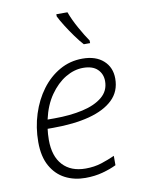

<svg xmlns="http://www.w3.org/2000/svg" viewBox="-87 -826 668 896"><g transform="rotate(-10 247.0 -378.0)"><path d="M244.6 9.8Q191.9 9.8 149.4 -12.2Q106.9 -34.2 81.8 -79.1Q56.6 -124 56.6 -192.9Q56.6 -262.2 76.7 -325Q96.7 -387.7 132.8 -436.3Q168.9 -484.9 218.3 -512.9Q267.6 -541 326.7 -541Q389.6 -541 425.8 -508.5Q461.9 -476.1 461.9 -422.9Q461.9 -362.3 421.6 -323.5Q381.3 -284.7 308.6 -265.6Q235.8 -246.6 137.7 -246.6H110.4Q108.9 -236.8 107.9 -222.4Q106.9 -208 106.9 -194.3Q106.9 -116.7 145.5 -75Q184.1 -33.2 253.4 -33.2Q294.4 -33.2 328.6 -44.2Q362.8 -55.2 392.6 -68.8V-24.4Q364.7 -10.7 327.1 -0.5Q289.6 9.8 244.6 9.8ZM117.7 -289.1H150.4Q225.1 -289.1 284.4 -302.5Q343.8 -315.9 378.4 -344.7Q413.1 -373.5 413.1 -419.4Q413.1 -453.6 390.1 -475.8Q367.2 -498 322.3 -498Q279.8 -498 238.5 -473.4Q197.3 -448.7 164.8 -402.1Q132.3 -355.5 117.7 -289.1ZM345.2 -606Q328.1 -624.5 307.9 -652.6Q287.6 -680.7 270 -708.7Q252.4 -736.8 243.2 -755.9V-766.1H295.9Q309.6 -728.5 333 -686.8Q356.4 -645 375 -618.2V-606Z"/></g></svg>

Font: Open Sans Light
Style: Italic
Weight: 300
Italic angle: -12°
Designer: Monotype Design Team
Foundry: Monotype Imaging Inc.
Version: Version 3.003; ttfautohint (v1.8.4)